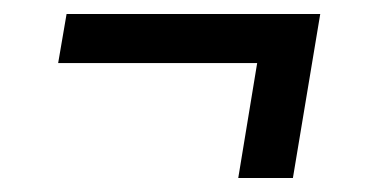

<svg xmlns="http://www.w3.org/2000/svg" viewBox="-20 -395 540 274"><path d="M398 -141H320L347 -305H63L75 -375H437Z"/></svg>

Font: Iosevka Slab Oblique
Style: Regular
Weight: 400
Italic angle: -9°
Monospace: yes
Designer: Belleve Invis
Foundry: Belleve Invis
Version: Version 11.1.1; ttfautohint (v1.8.3)